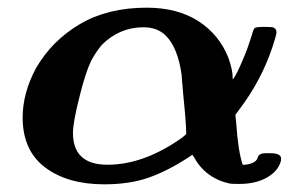

<svg xmlns="http://www.w3.org/2000/svg" viewBox="-20 -472 801 500"><path d="M251 8Q156 8 97.5 -36Q39 -80 39 -166Q39 -230 74 -295Q116 -367 188.5 -409.5Q261 -452 362 -452Q442 -452 496.5 -417Q551 -382 575 -321Q586 -290 586 -269V-265Q595 -274 616 -325Q625 -346 636 -381Q640 -397 644 -399.5Q648 -402 669 -402Q690 -402 693 -400Q700 -396 700 -388Q700 -381 689 -348Q660 -262 604 -188L593 -173L595 -153Q600 -78 612 -43H618Q646 -46 651 -61Q653 -73 672 -73H684Q712 -73 712 -59Q712 -54 711 -51Q703 -25 674 -9Q645 7 603 7Q584 7 578 6Q515 -8 485 -63L481 -69L469 -61Q415 -26 366 -9Q317 8 251 8ZM412 -379Q390 -401 354 -401Q291 -401 245 -355Q230 -337 217 -313Q202 -281 187 -220Q170 -153 170 -126Q170 -43 260 -43Q355 -43 455 -114Q465 -122 465 -124Q465 -129 464 -147Q463 -165 461 -186Q459 -207 457 -228Q455 -249 454 -263L453 -277Q443 -348 412 -379Z"/></svg>

Font: MathJax_Math
Style: Bold Italic
Weight: 700
Version: Version 1.1